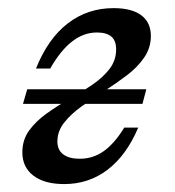

<svg xmlns="http://www.w3.org/2000/svg" viewBox="-20 -446 435 477"><path d="M139.5 11.3Q90.3 11.3 62.9 -9.7Q35.5 -30.6 35.5 -67.7Q35.5 -98.4 52.4 -121.8Q69.4 -145.2 96 -164.1Q122.6 -183.1 152.4 -200Q182.3 -216.9 208.9 -235.1Q235.5 -253.2 252 -274.6Q268.5 -296 268.5 -323.4Q268.5 -345.2 256.5 -355.2Q244.4 -365.3 221 -365.3Q187.9 -365.3 159.3 -343.1Q130.6 -321 104.8 -275.8H69.4Q99.2 -350 148.4 -387.9Q197.6 -425.8 262.1 -425.8Q307.3 -425.8 331 -408.1Q354.8 -390.3 354.8 -356.5Q354.8 -327.4 338.3 -303.2Q321.8 -279 295.2 -258.9Q268.5 -238.7 239.1 -219.8Q209.7 -200.8 183.1 -181.9Q156.5 -162.9 139.5 -141.5Q122.6 -120.2 122.6 -94.4Q122.6 -73.4 137.1 -62.5Q151.6 -51.6 178.2 -51.6Q211.3 -51.6 237.9 -70.6Q264.5 -89.5 288.7 -129H323.4Q294.4 -60.5 247.6 -24.6Q200.8 11.3 139.5 11.3ZM37.1 -187.9 47.6 -224.2H343.5L333.9 -187.9Z"/></svg>

Font: Playfair 9pt
Style: Italic
Weight: 400
Italic angle: -15.6°
Designer: Claus Eggers Sørensen
Foundry: Claus Eggers Sørensen
Version: Version 2.001;gftools[0.9.30]